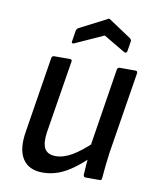

<svg xmlns="http://www.w3.org/2000/svg" viewBox="-80 -749 667 822"><g transform="rotate(10 253.5 -338.0)"><path d="M161 11Q100 11 73.5 -31Q47 -73 61 -153L113 -479Q115 -488 124 -488H192Q203 -488 201 -479L150 -162Q143 -114 156 -91Q169 -68 204 -68Q238 -68 275.5 -90Q313 -112 363 -160L355 -89Q323 -58 292 -35.5Q261 -13 229 -1Q197 11 161 11ZM348 0Q337 0 337 -10Q338 -29 339.5 -51Q341 -73 344 -93L343 -131L398 -479Q400 -488 409 -488H477Q487 -488 486 -478L429 -122Q425 -94 422 -65Q419 -36 417 -10Q417 0 407 0ZM198 -557Q194 -555 190.5 -556.5Q187 -558 188 -563L196 -613Q198 -620 206 -625L321 -684Q327 -690 334 -684L429 -621Q437 -615 436 -608L429 -564Q426 -552 415 -558L322 -613Z"/></g></svg>

Font: Sofia Sans Semi Condensed Medium
Style: Italic
Weight: 500
Italic angle: -9°
Version: Version 4.100